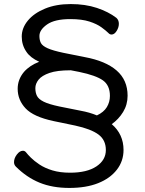

<svg xmlns="http://www.w3.org/2000/svg" viewBox="-20 -840 715 945"><path d="M67 -403Q67 -449 98 -486Q126 -518 173 -536Q129 -556 110 -585Q87 -618 87 -660Q87 -702 117 -738.5Q147 -775 201.5 -797.5Q256 -820 328 -820Q400 -820 457 -801Q514 -782 553 -752Q565 -741 565 -723Q565 -705 554 -687.5Q543 -670 529 -670Q520 -670 513 -678Q502 -689 479.5 -705.5Q457 -722 420 -734Q383 -746 326 -746Q249 -746 211.5 -719.5Q174 -693 174 -663Q174 -642 181.5 -628Q189 -614 214.5 -602.5Q240 -591 292 -580L397 -559Q500 -540 554 -493Q608 -446 608 -369Q608 -325 586 -289Q564 -253 530 -229Q588 -179 588 -102Q588 -47 555 -4.5Q522 38 463 61.5Q404 85 321 85Q238 85 174.5 59Q111 33 58 -20Q49 -29 49 -42Q49 -61 63 -79.5Q77 -98 93 -98Q103 -98 110 -88Q116 -80 132 -64Q148 -48 174 -30.5Q200 -13 237.5 -1.5Q275 10 325 10Q408 10 454.5 -21Q501 -52 501 -101.5Q501 -151 464.5 -178Q428 -205 350 -222L244 -244Q145 -265 106 -306.5Q67 -348 67 -403ZM326 -494Q261 -494 223.5 -481Q186 -468 170 -448Q154 -428 154 -406Q154 -384 162 -368Q170 -352 195 -339.5Q220 -327 272 -316L377 -295Q421 -287 457 -272Q491 -288 506 -313Q521 -338 521 -368Q521 -420 486.5 -444.5Q452 -469 370 -486L329 -494Z"/></svg>

Font: Moon Stars Kai
Style: Bold
Weight: 700
Designer: GuiWonder
Version: Version 1.101